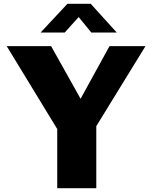

<svg xmlns="http://www.w3.org/2000/svg" viewBox="-20 -983 797 1003"><path d="M740 -742H552L401 -467L247 -742H15L279 -309V0H483V-324ZM457 -813H590L454 -963H332L192 -813H318L391 -894Z"/></svg>

Font: Bisquit Text
Style: Bold
Weight: 800
Version: Version 1.004;Glyphs 3.2.3 (3260)